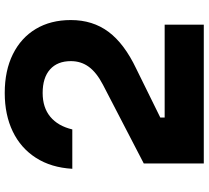

<svg xmlns="http://www.w3.org/2000/svg" viewBox="-54 -804 859 790"><g transform="rotate(-90 375.0 -409.5)"><path d="M97 -247 421 -415Q471 -441 494.5 -473Q518 -505 518 -547Q518 -602 484 -632.5Q450 -663 387 -663Q327 -663 289 -631.5Q251 -600 237 -541H75Q80 -628 120 -690.5Q160 -753 228.5 -786Q297 -819 387 -819Q479 -819 546.5 -785.5Q614 -752 650.5 -691Q687 -630 687 -547Q687 -457 638.5 -392Q590 -327 487 -278L286 -179V-161H668V0H97Z"/></g></svg>

Font: Martian Mono SemiExpanded
Style: Bold
Weight: 700
Width: 6
Designer: Roman Shamin
Foundry: Evil Martians
Version: Version 1.000